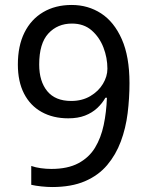

<svg xmlns="http://www.w3.org/2000/svg" viewBox="-20 -744 591 774"><path d="M190 10Q171 10 147 7.5Q123 5 106 1V-75Q123 -69 144.5 -66Q166 -63 187 -63Q253 -63 296 -86Q339 -109 363 -148.5Q387 -188 398 -240Q409 -292 411 -350H405Q392 -327 371.5 -308Q351 -289 322.5 -278Q294 -267 255 -267Q194 -267 148 -292.5Q102 -318 77 -366.5Q52 -415 52 -484Q52 -559 78.5 -612.5Q105 -666 154 -695Q203 -724 269 -724Q335 -724 387.5 -690Q440 -656 471 -586Q502 -516 502 -409Q502 -348 494.5 -287.5Q487 -227 467 -173.5Q447 -120 412 -78.5Q377 -37 322.5 -13.5Q268 10 190 10ZM267 -337Q311 -337 344 -356.5Q377 -376 395 -406Q413 -436 413 -467Q413 -511 397 -552.5Q381 -594 349.5 -621.5Q318 -649 270 -649Q212 -649 175 -609Q138 -569 138 -484Q138 -416 170.5 -376.5Q203 -337 267 -337Z"/></svg>

Font: lkorean15
Style: Book
Weight: 400
Designer: Jelle Bosma - Monotype Design Team
Foundry: Monotype Imaging Inc.
Version: Version 2.003